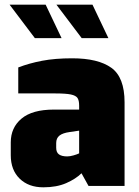

<svg xmlns="http://www.w3.org/2000/svg" viewBox="-20 -794 594 820"><path d="M26 -131V-186Q26 -249 72 -287.5Q118 -326 210 -326H318V-343Q318 -365 311 -375.5Q304 -386 282.5 -390.5Q261 -395 215 -395H58V-506Q105 -524 160 -534.5Q215 -545 288 -545Q399 -545 455.5 -504.5Q512 -464 512 -357V0H358L328 -54Q304 -30 263 -12Q222 6 165 6Q102 6 64 -31Q26 -68 26 -131ZM318 -139V-236L277 -230Q248 -226 234 -215Q220 -204 220 -183V-163Q220 -143 232 -134.5Q244 -126 267 -126Q279 -126 294.5 -130.5Q310 -135 318 -139ZM21 -774H175L243 -631H129ZM221 -774H375L443 -631H329Z"/></svg>

Font: Exo Black
Style: Regular
Weight: 900
Designer: Natanael Gama
Foundry: Natanael Gama
Version: Version 1.500; ttfautohint (v1.6)